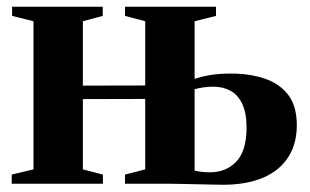

<svg xmlns="http://www.w3.org/2000/svg" viewBox="-20 -532 898 556"><path d="M626.5 3Q615 3 593.8 2.5Q572.5 2 547.5 1.5Q522.5 1 500 0.5Q477.5 0 463.5 0H342V-26.5L400.5 -41.5V-245.5L220 -245V-41.5L278 -26.5V0H14V-26.5L77 -41.5V-470.5L15 -486V-512.5H277.5V-486L220 -470.5V-284L400.5 -284.5V-470.5L342 -486V-512.5H605.5V-486L543.5 -470.5V-303.5Q562 -310 588 -314.5Q614 -319 648.5 -319Q703 -319 746.2 -304.5Q789.5 -290 814.5 -257.5Q839.5 -225 839.5 -169.5Q839.5 -114.5 814 -75.8Q788.5 -37 740.8 -17Q693 3 626.5 3ZM587.5 -33Q635 -33 664.5 -64.2Q694 -95.5 694 -162.5Q694 -205.5 681.2 -231.8Q668.5 -258 646.8 -269.5Q625 -281 597.5 -281Q583.5 -281 568 -278.8Q552.5 -276.5 543.5 -273.5V-38Q550.5 -36 563 -34.5Q575.5 -33 587.5 -33Z"/></svg>

Font: Merriweather 120pt
Style: Bold
Weight: 700
Designer: Eben Sorkin
Foundry: Eben Sorkin
Version: Version 2.100